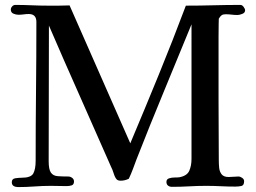

<svg xmlns="http://www.w3.org/2000/svg" viewBox="-20 -757 1040 781"><path d="M977 -715Q977 -705 965.5 -700.5Q954 -696 946 -696Q934 -696 922 -697.5Q910 -699 898 -699Q887 -699 881.5 -695Q876 -691 870 -681Q870 -681 869.5 -659Q869 -637 869 -607Q869 -577 869 -553Q869 -529 869 -524V-343Q869 -284 869.5 -224Q870 -164 870 -105Q870 -90 871.5 -74.5Q873 -59 881.5 -48Q890 -37 910 -37Q920 -37 930 -38Q940 -39 950 -39Q957 -39 965 -33.5Q973 -28 973 -20Q973 -3 962 -0.5Q951 2 937 2Q907 2 877.5 0.5Q848 -1 818 -1Q784 -1 749 1Q714 3 679 3Q670 3 663.5 -2Q657 -7 657 -17Q657 -28 667.5 -31.5Q678 -35 690.5 -35Q703 -35 710 -36Q741 -42 750 -62.5Q759 -83 759 -111V-658Q703 -521 646 -383.5Q589 -246 535 -108Q528 -89 520.5 -69Q513 -49 504 -30Q488 -22 471 -22Q460 -22 455 -27Q448 -34 442.5 -51.5Q437 -69 432 -78Q369 -222 305 -365.5Q241 -509 179 -653Q179 -515 178.5 -377Q178 -239 178 -101Q178 -68 187 -55Q196 -42 214 -40.5Q232 -39 258 -39Q266 -39 273.5 -33.5Q281 -28 281 -19Q281 -6 271.5 -3Q262 0 251 0Q235 0 219 -0.5Q203 -1 187 -1Q153 -1 120 1.5Q87 4 53 4Q43 4 35.5 -0.5Q28 -5 28 -16Q28 -30 43 -32Q58 -34 68 -34Q106 -34 115.5 -51.5Q125 -69 125 -103Q125 -244 126.5 -385.5Q128 -527 128 -668Q128 -700 97 -700Q87 -700 76.5 -698.5Q66 -697 55 -697Q45 -697 34.5 -701.5Q24 -706 24 -718Q24 -725 29.5 -731Q35 -737 42 -737Q76 -737 109 -735.5Q142 -734 176 -734Q198 -734 219.5 -734Q241 -734 263 -735L510 -174Q569 -314 626 -453.5Q683 -593 736 -734Q792 -734 847.5 -735.5Q903 -737 958 -737Q965 -737 971 -729Q977 -721 977 -715Z"/></svg>

Font: Kaisei Opti Medium
Style: Regular
Weight: 500
Designer: Font-Kai, 金井和夫
Foundry: KAZUO KANAI
Version: Version 5.003